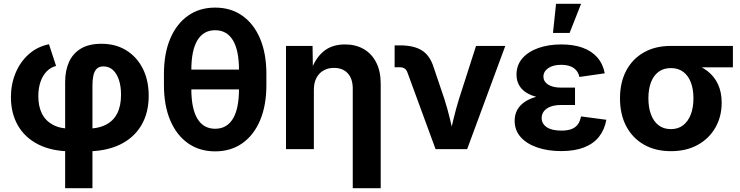

<svg xmlns="http://www.w3.org/2000/svg" viewBox="-20 -779 3867 1003"><path d="M320.3 204.1V-350.1Q320.3 -409.7 340.3 -454.6Q360.4 -499.5 402.1 -524.9Q443.8 -550.3 510.3 -550.3Q584.5 -550.3 639.9 -515.9Q695.3 -481.4 726.1 -420.4Q756.8 -359.4 756.8 -278.8Q756.8 -189 718 -123.8Q679.2 -58.6 606.2 -23.4Q533.2 11.7 429.7 11.7H353.5Q252.4 11.7 181.6 -23.7Q110.8 -59.1 74 -122.8Q37.1 -186.5 37.1 -271Q37.1 -339.4 61.3 -397.5Q85.4 -455.6 129.9 -495.4Q174.3 -535.2 235.8 -547.9L272.9 -434.6Q244.6 -427.2 223.9 -406Q203.1 -384.8 191.7 -351.8Q180.2 -318.8 180.2 -276.4Q180.2 -223.1 199.2 -185.3Q218.3 -147.5 256.6 -127Q294.9 -106.4 353.5 -106.4H429.7Q491.2 -106.4 531.7 -126.7Q572.3 -147 592.3 -186.5Q612.3 -226.1 612.3 -284.2Q612.3 -328.1 601.3 -361.3Q590.3 -394.5 570.1 -413.3Q549.8 -432.1 520.5 -432.1Q496.6 -432.1 484.1 -418.5Q471.7 -404.8 467.3 -382.1Q462.9 -359.4 462.9 -332V204.1Z M1104 11.7Q1022 11.7 961.9 -30.8Q901.9 -73.2 869.1 -150.9Q836.4 -228.5 836.4 -335V-392.6Q836.4 -499 869.1 -576.7Q901.9 -654.3 961.9 -696.8Q1022 -739.3 1104 -739.3Q1186 -739.3 1246.1 -696.8Q1306.2 -654.3 1338.9 -576.7Q1371.6 -499 1371.6 -392.6V-335Q1371.6 -228.5 1338.9 -150.9Q1306.2 -73.2 1246.1 -30.8Q1186 11.7 1104 11.7ZM1104 -106.4Q1165 -106.4 1196.8 -158.9Q1228.5 -211.4 1228.5 -314.9V-412.6Q1228.5 -516.1 1196.8 -568.6Q1165 -621.1 1104 -621.1Q1043 -621.1 1011.2 -568.6Q979.5 -516.1 979.5 -412.6V-314.9Q979.5 -211.4 1011.2 -158.9Q1043 -106.4 1104 -106.4ZM954.6 -312V-415.5H1252.9V-312Z M1619.6 -309.6V0H1474.1V-539.1H1612.8L1614.7 -403.3H1602.5Q1624.5 -471.7 1668.7 -509.3Q1712.9 -546.9 1782.2 -546.9Q1838.4 -546.9 1880.4 -522.5Q1922.4 -498 1945.6 -452.1Q1968.8 -406.2 1968.8 -341.8V204.1H1822.8V-315.9Q1822.8 -367.2 1796.9 -395.8Q1771 -424.3 1724.6 -424.3Q1693.8 -424.3 1670.2 -410.9Q1646.5 -397.5 1633.1 -372.1Q1619.6 -346.7 1619.6 -309.6Z M2255.4 0 2108.4 -400.4Q2103 -415 2093.3 -421.4Q2083.5 -427.7 2066.9 -427.7H2041.5V-542H2068.8Q2143.1 -542 2184.8 -515.1Q2226.6 -488.3 2245.6 -426.8L2301.3 -262.2Q2317.9 -210.4 2330.3 -158.4Q2342.8 -106.4 2356 -50.8H2324.2Q2336.9 -106.4 2349.4 -158.4Q2361.8 -210.4 2377.9 -262.2L2466.8 -539.1H2619.6L2420.4 0Z M2911.6 10.3Q2842.3 10.3 2787.1 -8.5Q2731.9 -27.3 2700.2 -62.7Q2668.5 -98.1 2668.5 -148.4Q2668.5 -179.7 2682.1 -204.8Q2695.8 -230 2723.1 -248Q2750.5 -266.1 2791.3 -275.9Q2832 -285.6 2886.2 -285.6H2983.9V-230.5H2910.6Q2878.9 -230.5 2856.2 -221.9Q2833.5 -213.4 2821.5 -198Q2809.6 -182.6 2809.6 -162.1Q2809.6 -132.8 2835.9 -114.7Q2862.3 -96.7 2912.6 -96.7Q2945.3 -96.7 2966.3 -105Q2987.3 -113.3 2999 -129.9Q3010.7 -146.5 3015.1 -170.9L3147.5 -153.3Q3138.2 -101.1 3109.1 -64.5Q3080.1 -27.8 3030.8 -8.8Q2981.4 10.3 2911.6 10.3ZM2887.7 -261.2Q2835 -261.2 2795.7 -269.8Q2756.3 -278.3 2730.2 -294.7Q2704.1 -311 2691.2 -335Q2678.2 -358.9 2678.2 -388.7Q2678.2 -439 2708.7 -474.1Q2739.3 -509.3 2792.2 -528.1Q2845.2 -546.9 2912.1 -546.9Q2976.1 -546.9 3023.4 -529.8Q3070.8 -512.7 3100.3 -479Q3129.9 -445.3 3139.2 -396L3006.8 -377Q3001 -406.7 2977.1 -423.6Q2953.1 -440.4 2912.1 -440.4Q2868.7 -440.4 2843.8 -422.9Q2818.8 -405.3 2818.8 -378.4Q2818.8 -353.5 2843 -337.4Q2867.2 -321.3 2911.1 -321.3H2983.9V-261.2ZM2868.7 -606.9 2884.8 -759.3H3015.6L2955.6 -606.9Z M3484.9 10.7Q3403.3 10.7 3343.5 -23.7Q3283.7 -58.1 3251.2 -120.1Q3218.8 -182.1 3218.8 -265.1Q3218.8 -348.1 3251.2 -409.7Q3283.7 -471.2 3343.3 -505.1Q3402.8 -539.1 3484.4 -539.1H3808.6V-427.2H3575.2L3484.4 -423.3Q3446.3 -423.3 3420.2 -403.8Q3394 -384.3 3380.6 -348.9Q3367.2 -313.5 3367.2 -265.1Q3367.2 -217.8 3380.6 -181.4Q3394 -145 3420.2 -124.8Q3446.3 -104.5 3484.9 -104.5Q3522.9 -104.5 3549.1 -125Q3575.2 -145.5 3588.9 -181.6Q3602.5 -217.8 3602.5 -265.1Q3602.5 -313.5 3588.9 -348.9Q3575.2 -384.3 3549.1 -403.8Q3522.9 -423.3 3484.9 -423.3V-462.9Q3542.5 -462.9 3591.1 -449.2Q3639.6 -435.5 3675.3 -408.2Q3710.9 -380.9 3730.5 -339.4Q3750 -297.9 3750 -242.2Q3750 -170.4 3717.5 -113Q3685.1 -55.7 3625.5 -22.5Q3565.9 10.7 3484.9 10.7Z"/></svg>

Font: Inter 18pt
Style: Bold
Weight: 700
Designer: Rasmus Andersson
Foundry: rsms
Version: Version 4.001;git-66647c0bb